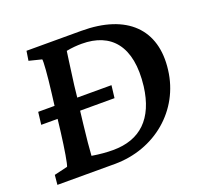

<svg xmlns="http://www.w3.org/2000/svg" viewBox="-120 -830 1030 970"><g transform="rotate(-20 395.0 -345.0)"><path d="M410 -690H115L107 -639L175 -622C178 -612 173 -540 161 -444L153 -380H65L57 -313H145L137 -245C126 -156 113 -80 107 -69L35 -52L30 0H338C555 0 729 -147 754 -354C781 -566 653 -690 410 -690ZM242 -79C244 -112 250 -179 258 -245L266 -313H451L459 -380H275L282 -444C296 -555 304 -601 306 -620C336 -626 364 -628 389 -628C545 -628 635 -530 610 -319C589 -152 501 -69 355 -69C321 -69 284 -72 242 -79Z"/></g></svg>

Font: TPK Tissa Web SemiBold
Style: Italic
Weight: 600
Italic angle: -7°
Designer: Jacques Le Bailly, Suppakit Chalermlarp | Katatrad Co.,Ltd.
Foundry: Jacques Le Bailly, Cadson Demak Co.,Ltd.
Version: Version 5.000;Glyphs 3.1.2 (3151)